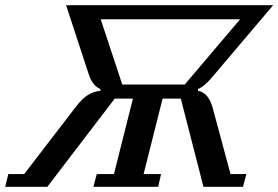

<svg xmlns="http://www.w3.org/2000/svg" viewBox="-68 -718 1070 738"><path d="M-36 -49H25L224 -308Q247 -338 268.5 -352Q290 -366 318 -369V-376Q304 -381 292 -395.5Q280 -410 272 -436L186 -698H982L748 -422Q735 -406 720.5 -393.5Q706 -381 693 -376V-369Q735 -362 751 -298L818 -49H879L866 0H714L627 -339H557L484 -49H551L540 0H291L304 -49H370L443 -339H373L114 0H-48ZM642 -393 855 -644H319L402 -393Z"/></svg>

Font: IBM Plex Serif Medm
Style: Italic
Weight: 500
Italic angle: -14°
Designer: Mike Abbink, Paul van der Laan, Pieter van Rosmalen
Foundry: Bold Monday
Version: Version 3.001